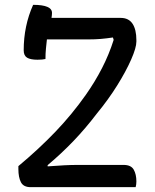

<svg xmlns="http://www.w3.org/2000/svg" viewBox="-20 -774 640 794"><path d="M541 0H107Q77 0 66.5 -20.5Q56 -41 56 -75V-87Q140 -157 209 -229Q278 -301 335 -382Q373 -436 402 -492.5Q431 -549 450 -609L447 -619Q420 -615 396.5 -613Q373 -611 344 -611H174Q172 -593 170 -573Q168 -553 168 -530Q156 -527 135 -527Q106 -527 92 -535.5Q78 -544 78 -566Q78 -667 117 -754Q196 -754 195 -720Q195 -712 193 -700H479Q512 -700 528 -676Q544 -652 544 -608V-602Q544 -577 522.5 -528Q501 -479 464.5 -420.5Q428 -362 381 -305Q333 -242 283 -190Q233 -138 177 -91V-86Q217 -89 246 -90.5Q275 -92 303 -92H491Q522 -92 533 -72.5Q544 -53 544 -24Q544 -11 541 0Z"/></svg>

Font: Recursive Mn Csl St
Style: Regular
Weight: 400
Monospace: yes
Version: Version 1.079;hotconv 1.0.112;makeotfexe 2.5.65598; ttfautoh